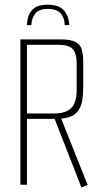

<svg xmlns="http://www.w3.org/2000/svg" viewBox="-20 -788 426 819"><path d="M183 -768Q233 -768 254 -742Q275 -716 275 -681H256Q256 -709 240 -729.5Q224 -750 183 -750Q145 -750 129.5 -729Q114 -708 114 -681H95Q95 -699 101.5 -719.5Q108 -740 127 -754Q146 -768 183 -768ZM327 11 213 -281H95V0H67V-620H238Q280 -620 301 -609.5Q322 -599 328.5 -577.5Q335 -556 335 -524V-419Q335 -385 330 -355.5Q325 -326 305 -306Q285 -286 241 -282L243 -277L354 1ZM213 -304Q259 -304 283 -326.5Q307 -349 307 -403V-517Q307 -560 290.5 -578.5Q274 -597 228 -597H95V-304Z"/></svg>

Font: Smooch Sans ExtraLight
Style: Regular
Weight: 200
Designer: Robert E. Leuschke
Foundry: Robert E. Leuschke
Version: Version 1.010; ttfautohint (v1.8.3)